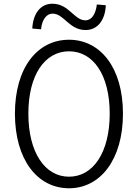

<svg xmlns="http://www.w3.org/2000/svg" viewBox="-20 -995 740 1029"><path d="M262 -922C323 -922 350 -834 439 -834C504 -834 544 -889 547 -967L499 -971C493 -919 471 -886 438 -886C377 -886 350 -975 261 -975C195 -975 157 -920 153 -842L200 -838C205 -891 230 -922 262 -922ZM60 -386C60 -140 180 14 350 14C518 14 639 -140 639 -386C639 -632 518 -782 350 -782C180 -782 60 -632 60 -386ZM568 -386C568 -179 480 -48 350 -48C220 -48 132 -179 132 -386C132 -593 220 -720 350 -720C480 -720 568 -593 568 -386Z"/></svg>

Font: Kawkab Mono Light
Style: Regular
Weight: 300
Monospace: yes
Designer: Abdullah Arif
Foundry: Abdullah Arif
Version: Version 1.000;PS 000.500;hotconv 1.0.88;makeotf.lib2.5.64775